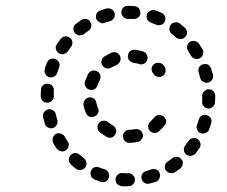

<svg xmlns="http://www.w3.org/2000/svg" viewBox="-20 -618 781 660"><path d="M385 -18Q378 -12 377 -2Q377 2 378 6Q379 11 382 14Q385 17 389 19Q393 21 398 22Q409 23 420 22H421Q426 22 430 21Q434 19 437 16Q440 13 442 9Q444 4 444 0Q444 -9 437 -16Q430 -23 421 -23L420 -22Q410 -23 401 -23Q392 -24 385 -18ZM467 -3Q468 1 470 5Q473 8 477 11Q481 13 485 14Q490 14 494 13Q505 10 516 7Q524 4 528 -5Q532 -13 529 -22Q528 -26 525 -30Q522 -33 518 -35Q514 -37 510 -37Q505 -37 501 -36Q492 -33 483 -30Q474 -28 469 -20Q464 -12 467 -3ZM293 -31Q291 -26 291 -22Q291 -18 293 -13Q294 -9 297 -6Q301 -3 305 -1Q315 3 326 7Q330 8 334 8Q339 8 343 6Q347 4 350 0Q353 -3 354 -7Q357 -16 353 -24Q349 -33 340 -36Q331 -39 322 -42Q314 -46 305 -43Q296 -39 293 -31ZM550 -32Q553 -29 557 -26Q560 -24 565 -23Q569 -22 573 -23Q578 -23 582 -26Q591 -32 600 -39Q603 -42 605 -45Q608 -49 608 -54Q609 -58 608 -63Q607 -67 604 -70Q598 -78 589 -79Q580 -80 572 -74Q565 -69 557 -63Q549 -58 547 -49Q545 -40 550 -32ZM222 -84Q219 -81 218 -77Q216 -72 216 -68Q217 -63 219 -59Q221 -55 224 -52Q232 -45 241 -38Q249 -32 258 -34Q267 -35 273 -42Q275 -46 277 -50Q278 -55 277 -59Q277 -63 274 -67Q272 -71 269 -74Q261 -80 254 -86Q247 -92 238 -92Q228 -91 222 -84ZM620 -87Q624 -84 628 -83Q632 -81 637 -82Q641 -83 645 -85Q649 -87 652 -90Q659 -99 665 -108Q668 -112 669 -116Q670 -121 669 -125Q668 -129 666 -133Q663 -137 659 -140Q652 -145 643 -143Q633 -141 628 -134Q623 -126 617 -118Q611 -111 612 -102Q613 -93 620 -87ZM171 -157Q168 -155 165 -151Q162 -147 161 -143Q160 -139 161 -134Q161 -130 163 -126Q169 -116 175 -107Q178 -104 182 -101Q185 -99 190 -98Q194 -97 199 -98Q203 -99 207 -102Q214 -107 216 -116Q218 -125 212 -133Q207 -141 202 -149Q197 -157 188 -159Q179 -162 171 -157ZM403 -149Q403 -140 409 -133Q416 -127 425 -127Q439 -127 453 -130Q462 -132 467 -140Q473 -147 471 -156Q470 -161 467 -165Q465 -168 461 -171Q458 -173 453 -174Q449 -175 444 -174Q435 -172 425 -172Q415 -172 409 -165Q402 -158 403 -149ZM320 -195Q314 -188 315 -179Q316 -169 323 -163Q334 -155 346 -148Q354 -143 363 -145Q372 -148 376 -156Q381 -164 379 -173Q376 -182 368 -187Q359 -192 352 -198Q345 -204 335 -203Q326 -202 320 -195ZM670 -160Q674 -159 679 -159Q683 -159 687 -161Q691 -162 695 -166Q698 -169 699 -173Q703 -184 706 -194Q708 -198 707 -203Q707 -207 705 -211Q703 -215 699 -218Q696 -221 691 -222Q682 -225 674 -221Q666 -216 663 -207Q661 -198 657 -189Q654 -180 658 -172Q661 -163 670 -160ZM495 -168Q501 -162 510 -161Q520 -160 527 -167Q537 -176 546 -187Q552 -194 551 -203Q549 -213 542 -218Q539 -221 534 -222Q530 -224 526 -223Q521 -223 517 -220Q513 -218 511 -215Q504 -207 497 -200Q490 -194 489 -185Q489 -175 495 -168ZM145 -242Q136 -239 131 -232Q126 -224 128 -215Q131 -204 134 -193Q137 -184 145 -180Q153 -175 162 -178Q171 -181 175 -189Q180 -197 177 -206Q174 -215 172 -225Q170 -234 162 -239Q154 -244 145 -242ZM285 -283Q276 -281 271 -273Q266 -266 267 -256Q270 -243 275 -230Q279 -221 287 -217Q296 -214 304 -217Q308 -219 312 -222Q315 -225 317 -229Q319 -233 319 -238Q319 -242 317 -246Q313 -256 311 -265Q310 -274 302 -280Q294 -285 285 -283ZM675 -288Q675 -278 675 -269Q674 -260 680 -253Q686 -246 696 -245Q700 -245 704 -246Q708 -248 712 -251Q715 -254 717 -258Q719 -262 719 -266Q720 -277 720 -288Q720 -298 714 -304Q707 -311 698 -311Q688 -311 682 -304Q675 -298 675 -288ZM164 -315Q163 -319 160 -323Q157 -326 153 -328Q149 -330 145 -330Q135 -331 128 -325Q121 -319 121 -309Q120 -299 120 -288V-287Q120 -283 122 -279Q123 -274 126 -271Q130 -268 134 -266Q138 -265 142 -265Q152 -265 158 -271Q165 -278 165 -287V-288Q165 -297 165 -306Q166 -311 164 -315ZM314 -373Q306 -377 297 -375Q288 -372 283 -364Q277 -351 272 -338Q269 -329 274 -321Q278 -313 287 -310Q296 -307 304 -311Q312 -315 315 -324Q318 -334 323 -342Q327 -351 325 -360Q322 -368 314 -373ZM695 -334Q704 -336 709 -344Q714 -352 712 -361Q709 -372 706 -382Q704 -387 701 -390Q699 -394 695 -396Q691 -398 686 -398Q682 -398 677 -397Q669 -394 664 -386Q660 -378 663 -369Q666 -360 668 -351Q670 -341 678 -337Q686 -332 695 -334ZM183 -403Q181 -407 178 -410Q175 -413 170 -415Q162 -418 153 -415Q145 -411 141 -402Q137 -392 134 -381Q133 -377 133 -373Q133 -368 136 -364Q138 -360 141 -357Q145 -354 149 -353Q158 -350 166 -355Q174 -359 177 -368Q180 -377 183 -386Q185 -390 185 -395Q185 -399 183 -403ZM525 -354Q529 -353 533 -354Q538 -356 541 -358Q548 -364 549 -373Q550 -383 545 -390Q543 -392 541 -395Q535 -402 525 -402Q516 -403 509 -397Q502 -391 501 -382Q501 -372 507 -365Q508 -364 509 -362Q512 -358 516 -356Q520 -354 525 -354ZM393 -425Q389 -433 381 -437Q372 -440 363 -437Q351 -431 339 -424Q331 -419 329 -410Q327 -401 332 -393Q337 -385 346 -383Q355 -381 363 -386Q372 -391 381 -395Q389 -399 393 -407Q396 -416 393 -425ZM486 -412Q489 -421 485 -429Q481 -438 472 -441Q459 -445 445 -447Q436 -448 428 -443Q421 -437 420 -428Q418 -419 424 -411Q430 -404 439 -402Q449 -401 458 -398Q467 -395 475 -399Q483 -403 486 -412ZM668 -418Q676 -423 678 -432Q681 -441 676 -449Q670 -459 664 -468Q661 -472 657 -474Q654 -476 649 -477Q645 -478 641 -477Q636 -476 632 -474Q625 -468 623 -459Q622 -450 627 -442Q632 -434 637 -426Q642 -418 651 -416Q660 -414 668 -418ZM229 -473Q228 -478 226 -482Q224 -486 220 -488Q213 -494 204 -493Q195 -492 189 -485Q182 -476 176 -467Q170 -459 172 -450Q174 -441 181 -436Q185 -433 189 -432Q194 -431 198 -432Q203 -433 206 -435Q210 -438 213 -441Q218 -449 224 -457Q227 -460 228 -465Q229 -469 229 -473ZM602 -484Q606 -484 610 -486Q614 -488 617 -491Q623 -498 623 -507Q622 -517 615 -523Q607 -530 598 -537Q591 -543 582 -541Q572 -540 567 -533Q564 -529 563 -525Q562 -521 562 -516Q563 -512 565 -508Q567 -504 571 -501Q578 -496 585 -489Q589 -486 593 -485Q597 -483 602 -484ZM294 -526Q294 -531 294 -535Q293 -539 290 -543Q285 -551 276 -553Q267 -554 259 -549Q250 -543 241 -536Q237 -534 235 -530Q233 -526 232 -521Q232 -517 233 -513Q234 -508 237 -505Q240 -501 244 -499Q248 -497 252 -496Q256 -496 261 -497Q265 -498 269 -501Q276 -507 284 -512Q288 -514 290 -518Q293 -522 294 -526ZM547 -545Q550 -553 547 -562Q543 -571 535 -574Q525 -579 514 -582Q505 -586 497 -581Q488 -577 485 -569Q484 -564 484 -560Q484 -555 486 -551Q488 -547 492 -544Q495 -541 499 -540Q508 -537 517 -533Q525 -529 534 -533Q543 -536 547 -545ZM374 -573Q373 -577 370 -581Q367 -584 363 -586Q360 -589 355 -589Q351 -590 346 -589Q336 -586 325 -582Q316 -579 312 -571Q308 -562 311 -553Q313 -549 316 -546Q319 -543 323 -541Q327 -539 331 -538Q336 -538 340 -540Q349 -543 358 -545Q367 -548 372 -556Q376 -564 374 -573ZM420 -553Q429 -553 438 -553Q448 -552 455 -558Q462 -564 463 -573Q463 -578 461 -582Q460 -586 457 -590Q454 -593 450 -595Q446 -597 442 -597Q431 -598 420 -598H419Q415 -598 411 -597Q407 -595 404 -592Q400 -588 399 -584Q397 -580 397 -576Q397 -566 404 -560Q410 -553 420 -553Z"/></svg>

Font: FRB American Cursive Guidelines Arrows Dashed Extrabold
Style: Bold Italic
Weight: 800
Italic angle: -25°
Version: Version 2.0;Modular Font Editor K font №1